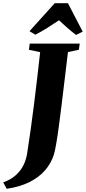

<svg xmlns="http://www.w3.org/2000/svg" viewBox="-112 -1015 536 1198"><path d="M-70 163 -92 123Q-45.5 106.5 -14.5 79Q16.5 51.5 33.8 16.8Q51 -18 57 -55.5Q68 -126 79 -203.8Q90 -281.5 100.2 -363.2Q110.5 -445 120 -527.5Q129.5 -610 138.5 -689.5L68.5 -704.5L73.5 -743H385.5L380 -704.5L312 -690Q301.5 -602 291.5 -519Q281.5 -436 272.5 -362Q263.5 -288 255.2 -226.8Q247 -165.5 239.2 -120.5Q231.5 -75.5 224.5 -51Q207 4 168.8 48Q130.5 92 71 121.5Q11.5 151 -70 163ZM72 -820.5 229.5 -995H312L404 -817.5L362.5 -797Q333.5 -819 307.2 -842.2Q281 -865.5 256 -888.5Q219.5 -864 183.5 -841.2Q147.5 -818.5 108.5 -798.5Z"/></svg>

Font: Merriweather 72pt Black
Style: Italic
Weight: 900
Italic angle: -7.8°
Version: Version 2.101